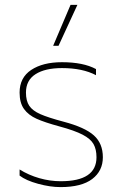

<svg xmlns="http://www.w3.org/2000/svg" viewBox="-20 -749 500 784"><path d="M268 -729H296L219 -562H197ZM227 15Q185 15 135.5 1.5Q86 -12 60 -32V-57Q97 -34 140.5 -21.5Q184 -9 228 -9Q374 -9 374 -107Q374 -139 362 -160.5Q350 -182 317.5 -199Q285 -216 222 -233Q163 -249 129.5 -264Q96 -279 78 -304Q60 -329 60 -371Q60 -432 107.5 -463.5Q155 -495 233 -495Q320 -495 372 -467V-442Q317 -471 233 -471Q164 -471 125 -446Q86 -421 86 -371Q86 -337 99.5 -317Q113 -297 144.5 -283Q176 -269 240 -252Q327 -229 363.5 -196Q400 -163 400 -107Q400 -51 356.5 -18Q313 15 227 15Z"/></svg>

Font: Prompt Thin
Style: Regular
Weight: 100
Designer: Katatrad Team
Foundry: CadsonDemak
Version: Version 1.030